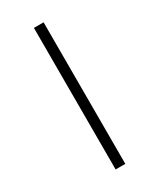

<svg xmlns="http://www.w3.org/2000/svg" viewBox="-172 -715 641 773"><g transform="rotate(-30 148.5 -329.0)"><path d="M126 -658H171V0H126Z"/></g></svg>

Font: Ysabeau Light
Style: Regular
Weight: 300
Designer: Christian Thalmann (Catharsis Fonts)
Version: Version 0.003